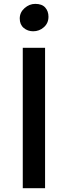

<svg xmlns="http://www.w3.org/2000/svg" viewBox="-20 -996 360 1016"><path d="M100.5 0V-743H218.5V0ZM155.5 -830.5Q126.5 -830.5 105.5 -848.2Q84.5 -866 84.5 -898Q84.5 -930.5 110 -953Q135.5 -975.5 166.5 -975.5Q202 -975.5 219.2 -956.2Q236.5 -937 236.5 -907.5Q236.5 -873.5 212.2 -852Q188 -830.5 155.5 -830.5Z"/></svg>

Font: Koeln Type Sans
Style: Regular
Weight: 400
Designer: Eben Sorkin
Foundry: Eben Sorkin
Version: Version 2.001